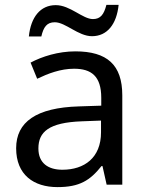

<svg xmlns="http://www.w3.org/2000/svg" viewBox="-20 -755 601 785"><path d="M98 -606H149C158 -645 172 -664 204 -664C248 -664 300 -607 356 -607C419 -607 457 -657 465 -735H415C405 -696 391 -677 360 -677C318 -677 267 -734 208 -734C145 -734 106 -685 98 -606ZM288 -545C218 -545 152 -524 105 -499L132 -433C176 -454 227 -474 283 -474C353 -474 394 -444 394 -355V-323L303 -320C128 -315 46 -256 46 -149C46 -40 118 10 215 10C305 10 348 -17 395 -76H399L416 0H480V-365C480 -490 418 -545 288 -545ZM314 -259 393 -262V-214C393 -110 325 -61 235 -61C177 -61 137 -88 137 -148C137 -216 180 -254 314 -259Z"/></svg>

Font: Noto Sans Cypriot
Style: Regular
Weight: 400
Designer: Monotype Design Team
Foundry: Monotype Imaging Inc.
Version: Version 2.002